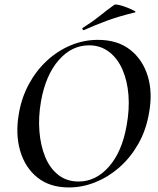

<svg xmlns="http://www.w3.org/2000/svg" viewBox="-20 -811 694 843"><path d="M282 12Q199 12 144.5 -31.5Q90 -75 68.5 -149Q47 -223 63 -313Q75 -383 107 -442Q139 -501 186 -544.5Q233 -588 290.5 -612Q348 -636 410 -636Q496 -636 551.5 -592.5Q607 -549 629 -476Q651 -403 634 -313Q621 -238 586.5 -178Q552 -118 504 -76Q456 -34 399 -11Q342 12 282 12ZM325 -14Q401 -14 458.5 -79.5Q516 -145 536 -260Q549 -331 544 -394Q539 -457 517.5 -506Q496 -555 458.5 -583.5Q421 -612 371 -612Q294 -612 237 -546Q180 -480 160 -366Q148 -298 153 -235Q158 -172 178.5 -122Q199 -72 236 -43Q273 -14 325 -14ZM349 -679Q345 -677 342.5 -682.5Q340 -688 344 -689Q384 -714 417 -740.5Q450 -767 482 -790Q486 -793 503 -789Q520 -785 539 -777.5Q558 -770 569 -764Q580 -758 571 -756Q504 -740 452 -721Q400 -702 349 -679Z"/></svg>

Font: Cormorant Infant Light SemiBold
Style: Italic
Weight: 600
Italic angle: -10°
Version: Version 4.001